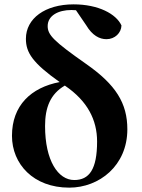

<svg xmlns="http://www.w3.org/2000/svg" viewBox="-20 -846 651 882"><path d="M298 16C436 16 565 -85 565 -252C565 -372 512 -457 376 -552C228 -656 199 -685 199 -726C199 -774 247 -800 308 -800L329 -799L376 -730C404 -683 437 -666 469 -666C508 -666 537 -695 538 -729C514 -782 432 -826 318 -826C187 -826 99 -761 99 -668C99 -604 130 -557 254 -469C123 -444 35 -362 35 -222C35 -93 133 16 298 16ZM278 -453 279 -452C382 -382 426 -295 426 -196C426 -68 390 -19 321 -19C247 -19 187 -108 187 -267C187 -352 211 -414 278 -453Z"/></svg>

Font: Noto Serif CJK HK Black
Style: Regular
Weight: 900
Designer: Ryoko NISHIZUKA 西塚涼子 (kana & ideographs); Frank Grießhammer (Latin, Greek & Cyrillic); Wenlong ZHANG 张文龙 (bopomofo); San
Foundry: Adobe
Version: Version 2.001;hotconv 1.1.0;makeotfexe 2.6.0